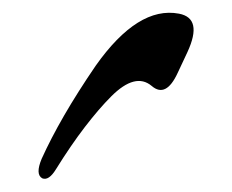

<svg xmlns="http://www.w3.org/2000/svg" viewBox="-20 -540 356 295"><path d="M268 -460 253 -428Q235 -389 213 -408Q188 -429 151 -392Q132 -373 110.5 -345Q89 -317 66 -280Q55 -262 45 -266Q34 -272 44 -296Q58 -327 78.5 -362.5Q99 -398 127 -439Q192 -531 255 -519Q292 -512 268 -460Z"/></svg>

Font: Amiri
Style: Regular
Weight: 400
Designer: Khaled Hosny
Version: Version 0.114